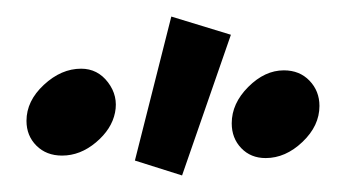

<svg xmlns="http://www.w3.org/2000/svg" viewBox="-20 -656 418 232"><path d="M301 -465Q283 -465 271.5 -477Q260 -489 260 -507Q260 -531 280 -551Q300 -571 323 -571Q342 -571 354 -558.5Q366 -546 366 -528Q366 -504 345.5 -484.5Q325 -465 301 -465ZM187 -636 259 -614 200 -444 143 -462ZM55 -468Q36 -468 24 -480Q12 -492 12 -510Q12 -534 33 -553.5Q54 -573 78 -573Q98 -573 110.5 -556.5Q123 -540 119 -520Q115 -500 96 -484Q77 -468 55 -468Z"/></svg>

Font: GFS Neohellenic Rg
Style: Bold Italic
Weight: 700
Italic angle: -12°
Designer: Designed by Takis Katsoulidis and George D. Matthiopoulos.
Foundry: Designed by Takis Katsoulidis and George D. Matthiopoulos.
Version: Version 1.0